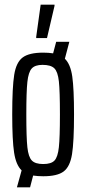

<svg xmlns="http://www.w3.org/2000/svg" viewBox="-20 -742 368 817"><path d="M295 -255Q295 -139 286.5 -86Q278 -33 251 -12.5Q224 8 164 8Q141 8 121 5L108 55H52L72 -17Q48 -40 40 -92.5Q32 -145 32 -255Q32 -371 40.5 -424Q49 -477 76.5 -497.5Q104 -518 164 -518Q187 -518 206 -515L219 -564H275L256 -492Q280 -469 287.5 -416.5Q295 -364 295 -255ZM235 -255Q235 -355 230.5 -396Q226 -437 211 -451.5Q196 -466 161 -466Q129 -466 115 -450.5Q101 -435 96.5 -393.5Q92 -352 92 -255Q92 -156 96.5 -115Q101 -74 115.5 -59Q130 -44 164 -44Q198 -44 212 -59Q226 -74 230.5 -115.5Q235 -157 235 -255ZM134 -580V-585L153 -722H212V-717L180 -580Z"/></svg>

Font: Saira Ultra Condensed
Style: Regular
Weight: 400
Width: 1
Designer: Hector Gatti with collaboration of the Omnibus-Type team
Foundry: Omnibus-Type
Version: Version 1.001; ttfautohint (v1.8)